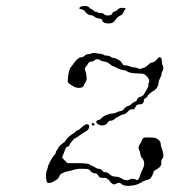

<svg xmlns="http://www.w3.org/2000/svg" viewBox="-20 -609 587 638"><path d="M259 -192Q268 -198 273 -195.5Q278 -193 276 -184Q274 -178 266 -173Q255 -167 240 -156Q236 -152 232 -151Q228 -150 220 -141Q212 -132 211 -127.5Q210 -123 204.5 -121.5Q199 -120 197.5 -115.5Q196 -111 194 -105Q187 -90 187 -86Q187 -83 196 -75L204 -67H225Q272 -67 277 -63Q281 -59 283.5 -59Q286 -59 294.5 -53.5Q303 -48 308 -48Q317 -48 321 -41Q323 -37 329 -37Q337 -37 348 -27Q354 -22 364 -22Q374 -22 384 -16Q399 -6 412 -13Q420 -17 430 -13Q436 -9 439 -12Q442 -15 446.5 -28.5Q451 -42 455 -49Q465 -70 451 -85Q447 -90 446 -98.5Q445 -107 442 -112Q438 -121 445 -130Q449 -135 451 -142Q454 -150 458.5 -151.5Q463 -153 478 -152Q492 -152 496.5 -150.5Q501 -149 508 -143Q514 -137 514 -131.5Q514 -126 516 -120Q520 -111 523 -94Q524 -88 519.5 -82Q515 -76 516 -70Q519 -55 496 -44Q491 -41 490 -37Q488 -27 479 -15Q479 -14 468 -11Q457 -8 448 -2Q436 6 416 8Q393 11 383 2Q376 -5 367 1Q357 8 347 -4Q343 -11 336.5 -15Q330 -19 323 -18Q310 -16 305 -28Q302 -33 297 -33Q285 -33 279 -43Q276 -46 273 -47Q270 -48 256 -48Q238 -49 224 -44.5Q210 -40 206.5 -40Q203 -40 194 -36.5Q185 -33 182 -30.5Q179 -28 176 -21Q173 -14 168.5 -12Q164 -10 160 -7Q157 -4 149 -2Q141 0 139 -1Q134 -4 133 -19.5Q132 -35 136 -44Q139 -51 139 -54Q139 -58 147 -73Q155 -88 159 -92Q165 -97 165 -101Q165 -105 169 -110Q173 -115 173 -116Q173 -118 176.5 -122Q180 -126 185 -130Q190 -134 191 -135Q195 -136 199 -143Q205 -154 223 -165Q228 -168 231.5 -172Q235 -176 238 -176Q241 -176 246.5 -181.5Q252 -187 259 -192ZM286 -199Q288 -201 291 -199.5Q294 -198 294 -195Q294 -193 293.5 -192.5Q293 -192 290 -192Q285 -192 285 -195Q285 -198 286 -199ZM294 -433Q320 -430 325 -427Q328 -424 336 -424Q344 -424 346.5 -421Q349 -418 355 -417Q371 -414 381 -405Q384 -402 387 -397Q389 -390 400 -392Q401 -392 411 -388.5Q421 -385 426 -385Q431 -385 438 -382Q445 -379 453 -382Q466 -386 475 -396Q480 -401 484 -401Q487 -401 491 -403Q495 -405 498.5 -408.5Q502 -412 504 -415Q507 -419 510.5 -419Q514 -419 516 -415.5Q518 -412 518 -405Q518 -396 521 -391Q525 -381 520 -373Q517 -369 517 -364Q517 -359 512 -349.5Q507 -340 507 -336Q507 -327 501.5 -318Q496 -309 488 -306Q483 -303 476 -296.5Q469 -290 469 -288Q469 -286 464 -283.5Q459 -281 458.5 -277Q458 -273 457 -270Q455 -262 442 -262Q435 -262 431 -255Q427 -247 425 -246Q423 -245 418 -246Q413 -247 404.5 -238Q396 -229 391 -229Q388 -229 381.5 -226Q375 -223 368.5 -219Q362 -215 359 -212Q354 -208 347.5 -208Q341 -208 338 -202Q333 -194 324 -192.5Q315 -191 306 -196Q300 -199 300 -204Q300 -206 300.5 -207Q301 -208 302.5 -208.5Q304 -209 307 -210Q314 -212 317 -216Q322 -222 334 -227Q346 -232 355 -232Q360 -232 368.5 -236Q377 -240 381.5 -240Q386 -240 393 -248Q400 -256 406 -257Q412 -258 417 -263.5Q422 -269 428 -271Q434 -273 436 -279Q438 -285 445 -287Q454 -288 459 -297Q462 -302 468 -312Q474 -322 473 -326.5Q472 -331 474.5 -334Q477 -337 475 -344Q472 -354 460 -362Q455 -365 438 -365Q412 -365 400 -373Q396 -376 391 -376Q382 -376 363 -386Q355 -390 353 -390Q351 -390 348 -394Q347 -395 344 -397Q341 -399 337.5 -401Q334 -403 330.5 -404Q327 -405 324 -405Q319 -405 313 -409Q302 -416 293 -408Q288 -404 282 -404Q276 -404 273 -398Q270 -392 265 -387Q260 -381 263 -375Q267 -366 268 -350Q268 -341 263 -333.5Q258 -326 258 -324.5Q258 -323 254.5 -320Q251 -317 241.5 -317Q232 -317 223 -322.5Q214 -328 209 -332L205 -337L206 -352Q209 -379 215 -385Q219 -391 227 -401Q240 -419 252 -419Q256 -419 261.5 -424Q267 -429 273 -429Q279 -429 282.5 -431Q286 -433 294 -433ZM247 -586Q250 -589 261.5 -589Q273 -589 275.5 -585Q278 -581 283.5 -579Q289 -577 292 -573Q295 -569 297.5 -570Q300 -571 303 -568.5Q306 -566 313.5 -566Q321 -566 324 -563Q331 -556 344 -558Q352 -560 353.5 -565Q355 -570 361 -571Q367 -572 371.5 -577.5Q376 -583 386.5 -583Q397 -583 397 -580.5Q397 -578 395.5 -577Q394 -576 390.5 -568.5Q387 -561 383 -559Q369 -553 363 -542Q357 -531 341 -531Q324 -531 320 -540Q319 -543 318 -544.5Q317 -546 315 -546.5Q313 -547 307 -548Q299 -549 293.5 -553.5Q288 -558 286 -558Q273 -558 265 -568Q260 -576 251 -578Q238 -580 247 -586Z"/></svg>

Font: TT2020 Style D
Style: Italic
Weight: 400
Italic angle: -15°
Version: Version 0.2.000